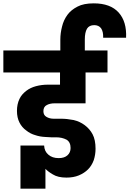

<svg xmlns="http://www.w3.org/2000/svg" viewBox="-41 -1041 772 1145"><path d="M222.2 -172.9Q223.6 -138.2 248 -118.2Q271 -98.1 309.1 -98.1Q343.3 -98.1 361.8 -115.2Q379.9 -131.8 379.9 -158.2Q379.9 -193.4 356 -208Q328.6 -222.2 293 -222.2H263.2Q252.4 -222.2 230 -224.1Q196.8 -225.6 169.9 -234.9Q139.6 -243.2 115.2 -263.2Q89.8 -281.2 75.2 -310.1Q60.1 -339.4 60.1 -379.9Q60.1 -419.9 75.2 -451.2Q87.4 -477.5 115.2 -499Q140.1 -518.1 172.9 -526.9Q207.5 -536.1 244.1 -536.1H316.9V-608.9H-21V-740.2H318.8V-804.2Q318.8 -843.8 329.1 -882.8Q337.9 -920.4 360.8 -952.1Q382.3 -981.9 421.9 -1002Q458 -1021 518.1 -1021Q617.7 -1021 667 -965.8Q715.3 -911.6 710.9 -815.9H574.2Q575.7 -851.6 562 -872.1Q547.9 -891.1 521 -891.1Q491.2 -891.1 478 -870.1Q464.8 -847.7 464.8 -806.2V-740.2H600.1V-608.9H469.2V-424.8H284.2Q257.8 -424.8 238.8 -415Q217.8 -404.8 217.8 -377.9Q217.8 -354.5 235.8 -344.2Q254.4 -333 278.8 -333H323.2Q357.9 -333 397.9 -325.2Q435.1 -316.4 463.9 -294.9Q494.1 -272.5 511.2 -240.2Q528.8 -207 528.8 -153.8Q528.8 -119.1 518.1 -85.9Q505.9 -52.7 483.9 -30.8Q461.9 -8.8 429.2 4.9Q397.5 18.1 355 18.1Q304.2 18.1 273.9 -1Q244.6 -18.1 230 -34.2V84H81.1V-172.9Z"/></svg>

Font: PoppinsZ
Style: Bold
Weight: 700
Designer: Ninad Kale (Devanagari), Jonny Pinhorn (Latin)
Foundry: Indian Type Foundry
Version: Version 3.002;FEAKit 1.0